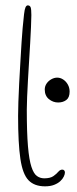

<svg xmlns="http://www.w3.org/2000/svg" viewBox="-20 -650 280 695"><path d="M143 24.5Q104.5 24.5 83.2 2.5Q62 -19.5 53.8 -75Q45.5 -130.5 45.5 -230.5Q45.5 -249.5 46.5 -281Q47.5 -312.5 49.5 -350.2Q51.5 -388 53.8 -425.8Q56 -463.5 58 -496Q60 -528.5 62 -549Q65 -580.5 67 -598.2Q69 -616 72.2 -623.2Q75.5 -630.5 80.5 -630.5Q88 -630.5 90.8 -623.8Q93.5 -617 93.5 -595.5Q93.5 -579 92.2 -552.2Q91 -525.5 89.2 -493.2Q87.5 -461 85.2 -426.8Q83 -392.5 81.2 -359.8Q79.5 -327 78.2 -299.5Q77 -272 77 -253.5Q77 -170.5 81.2 -120.8Q85.5 -71 93.8 -46Q102 -21 113.8 -12.8Q125.5 -4.5 140 -4.5Q161.5 -4.5 172.8 -12.2Q184 -20 190.8 -28Q197.5 -36 205.5 -36Q210 -36 212.5 -33Q215 -30 215 -25.5Q215 -19.5 211 -11Q207 -2.5 198.5 5.5Q190 13.5 176.2 19Q162.5 24.5 143 24.5ZM190.5 -279Q172 -279 157 -291.2Q142 -303.5 142 -326Q142 -338 148.8 -347.8Q155.5 -357.5 166 -363.2Q176.5 -369 187 -369Q198.5 -369 208.8 -362.2Q219 -355.5 225.5 -344Q232 -332.5 232 -318.5Q232 -297 220 -288Q208 -279 190.5 -279Z"/></svg>

Font: Gluten Thin Thin
Style: Regular
Weight: 250
Version: Version 1.300